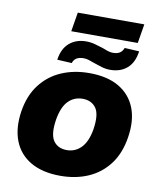

<svg xmlns="http://www.w3.org/2000/svg" viewBox="-89 -877 796 958"><g transform="rotate(10 308.5 -397.5)"><path d="M282 11Q192 11 132 -23.5Q72 -58 47 -121.5Q22 -185 35 -272Q48 -354 90 -409Q132 -464 195.5 -491.5Q259 -519 337 -519Q428 -519 487 -484.5Q546 -450 571 -387Q596 -324 582 -236Q569 -154 527.5 -99Q486 -44 423 -16.5Q360 11 282 11ZM292 -121Q334 -121 364 -151.5Q394 -182 405 -246Q417 -323 394 -355Q371 -387 326 -387Q283 -387 253.5 -357Q224 -327 213 -262Q201 -186 223.5 -153.5Q246 -121 292 -121ZM211 -709 227 -806H564L548 -709ZM241 -553 167 -557Q175 -614 209 -643Q243 -672 294 -672Q317 -672 338.5 -666Q360 -660 379 -654Q394 -648 407.5 -643.5Q421 -639 433 -639Q456 -639 469 -647.5Q482 -656 488 -673L562 -669Q554 -611 520.5 -582Q487 -553 435 -553Q413 -553 391.5 -559.5Q370 -566 350 -573Q335 -579 321.5 -583Q308 -587 296 -587Q273 -587 259.5 -578.5Q246 -570 241 -553Z"/></g></svg>

Font: Mulish ExtraLight Black
Style: Italic
Weight: 900
Italic angle: -9°
Version: Version 3.603